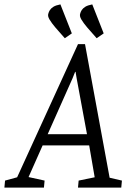

<svg xmlns="http://www.w3.org/2000/svg" viewBox="-67 -854 595 874"><path d="M228 -680 185 -729Q168 -749 158.5 -765Q149 -781 153 -792Q155 -800 160 -808Q165 -816 176 -823Q187 -830 208 -834L260 -702ZM373 -680 330 -729Q313 -749 303.5 -765Q294 -781 298 -792Q300 -800 305 -808Q310 -816 321 -823Q332 -830 353 -834L405 -702ZM-47 0 -44 -32 11 -47 288 -653H320L432 -45L488 -32L485 0H288L291 -32L364 -47L339 -192H127L63 -48L136 -32L133 0ZM150 -243H329L282 -497L277 -527H275L263 -497Z"/></svg>

Font: Faustina Light
Style: Italic
Weight: 300
Italic angle: -8°
Designer: Alfonso Garcia
Foundry: http://www.omnibus-type.com
Version: Version 1.200